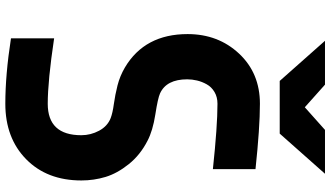

<svg xmlns="http://www.w3.org/2000/svg" viewBox="-275 -932 1217 707"><g transform="rotate(90 333.5 -578.5)"><path d="M472 -1000H278L130.2 -1166.7H291.7L375 -1092.4L458.3 -1166.7H619.8ZM362 10.4Q255.2 10.4 121.1 -10.4V-169.3Q278 -145.8 362 -145.8Q477.9 -145.8 477.9 -269.5Q477.9 -304 461.3 -335Q444.7 -365.9 414.7 -377.6Q395.8 -384.8 362.6 -389.3Q329.4 -393.9 294.6 -402.7Q259.8 -411.5 227.9 -430.3Q105.5 -503.3 105.5 -660.8Q105.5 -773.4 177.4 -850.3Q249.3 -927.1 362 -927.1Q449.9 -927.1 602.9 -910.8V-753.9Q444.7 -770.8 362 -770.8Q337.2 -770.8 318.7 -759.8Q300.1 -748.7 290.4 -731.1Q280.6 -713.5 276.4 -695.3Q272.1 -677.1 272.1 -659.5Q272.1 -582.7 324.2 -559.2Q341.1 -551.4 401.4 -542Q461.6 -532.6 498.7 -513Q550.8 -486.3 584.6 -444Q618.5 -401.7 631.5 -358.7Q644.5 -315.8 644.5 -269.5Q644.5 -143.2 566.4 -66.4Q488.3 10.4 362 10.4Z"/></g></svg>

Font: Monoid
Style: Bold
Weight: 700
Width: 4
Designer: Andreas Larsen (@larsenwork)
Version: Version 0.61